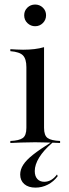

<svg xmlns="http://www.w3.org/2000/svg" viewBox="-20 -633 305 850"><path d="M25.8 0V-8.9Q64.5 -10.5 80.6 -21.8Q96.8 -33.1 96.8 -66.9V-335.5Q96.8 -371.8 81.9 -387.5Q66.9 -403.2 25.8 -406.5V-415.3Q39.5 -414.5 54 -413.7Q68.5 -412.9 82.3 -412.9Q108.9 -412.9 132.3 -415.7Q155.6 -418.5 175 -424.2V-66.9Q175 -33.1 191.1 -21.8Q207.3 -10.5 246 -8.9V0Q235.5 -0.8 217.7 -1.2Q200 -1.6 178.2 -2.4Q156.5 -3.2 135.5 -3.2Q104.8 -3.2 73 -2Q41.1 -0.8 25.8 0ZM137.1 197.6Q105.6 197.6 87.5 181.9Q69.4 166.1 69.4 139.5Q69.4 117.7 82.7 96.8Q96 75.8 126.6 51.6Q157.3 27.4 208.1 -4H214.5Q213.7 -2.4 212.5 -1.6Q211.3 -0.8 208.9 1.6Q173.4 32.3 153.6 64.1Q133.9 96 133.9 124.2Q133.9 146.8 145.2 159.3Q156.5 171.8 175.8 171.8Q208.1 171.8 232.3 139.5L235.5 146.8Q217.7 171 191.9 184.3Q166.1 197.6 137.1 197.6ZM135.5 -516.9Q116.1 -516.9 101.6 -530.6Q87.1 -544.4 87.1 -565.3Q87.1 -585.5 101.2 -599.2Q115.3 -612.9 135.5 -612.9Q155.6 -612.9 169.8 -599.2Q183.9 -585.5 183.9 -565.3Q183.9 -545.2 169.8 -531Q155.6 -516.9 135.5 -516.9Z"/></svg>

Font: Playfair 144pt
Style: Regular
Weight: 400
Designer: Claus Eggers Sørensen
Foundry: Claus Eggers Sørensen
Version: Version 2.001;gftools[0.9.30]